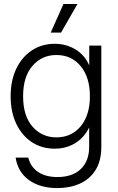

<svg xmlns="http://www.w3.org/2000/svg" viewBox="-20 -748 599 978"><path d="M272.5 210Q184.1 210 127.4 169.2Q70.8 128.4 59.6 54.7H124Q135.7 102.1 174.1 127.9Q212.4 153.8 272.5 153.8Q349.1 153.8 391.6 113Q434.1 72.3 434.1 0V-97.7H433.6Q409.2 -47.4 363.3 -19Q317.4 9.3 258.8 9.3Q192.4 9.3 141.8 -24.2Q91.3 -57.6 62.7 -117.9Q34.2 -178.2 34.2 -257.8Q34.2 -337.4 62.7 -397.5Q91.3 -457.5 142.1 -491.2Q192.9 -524.9 258.8 -524.9Q316.9 -524.9 364.3 -496.3Q411.6 -467.8 434.1 -415.5H434.6V-515.6H496.1V0Q496.1 71.8 466.6 118.4Q437 165 386.5 187.5Q335.9 210 272.5 210ZM267.1 -48.3Q344.7 -48.3 391.4 -105.2Q438 -162.1 438 -257.8Q438 -353.5 391.4 -410.6Q344.7 -467.8 267.1 -467.8Q193.8 -467.8 145.8 -413.1Q97.7 -358.4 97.7 -257.8Q97.7 -157.2 145.8 -102.8Q193.8 -48.3 267.1 -48.3ZM238.3 -582 303.2 -727.5H374.5L291 -582Z"/></svg>

Font: Inter Display Light
Style: Regular
Weight: 300
Designer: Rasmus Andersson
Foundry: rsms
Version: Version 4.000;git-a52131595